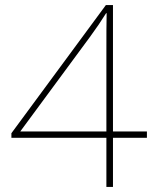

<svg xmlns="http://www.w3.org/2000/svg" viewBox="-20 -738 610 758"><path d="M560 -194V-219H426V-718H398L25 -212V-194H400V0H426V-194ZM400 -524V-219H60L335 -592C365 -633 376 -650 399 -686H401C400 -635 400 -610 400 -524Z"/></svg>

Font: Noto Sans Thai Looped Thin
Style: Regular
Weight: 100
Designer: Sasikarn Vongin, Ben Mitchell
Foundry: The Fontpad Ltd
Version: Version 1.001